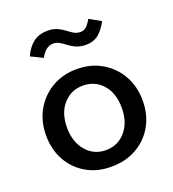

<svg xmlns="http://www.w3.org/2000/svg" viewBox="-128 -786 806 893"><g transform="rotate(-20 275.0 -339.0)"><path d="M274 9Q205 10 151 -20.5Q97 -51 66 -105.5Q35 -160 35 -231Q35 -301 66 -355.5Q97 -410 151 -441.5Q205 -473 274 -473Q343 -473 397 -441.5Q451 -410 482 -355.5Q513 -301 513 -231Q513 -160 482 -106Q451 -52 397 -21.5Q343 9 274 9ZM274 -72Q334 -72 372 -116.5Q410 -161 410 -232Q410 -305 372 -348Q334 -391 274 -391Q216 -391 177.5 -348Q139 -305 139 -232Q139 -161 177 -116.5Q215 -72 274 -72ZM405 -674 462 -642Q439 -600 414.5 -582Q390 -564 356 -564Q328 -564 308 -572.5Q288 -581 272.5 -593Q257 -605 242.5 -613.5Q228 -622 211 -622Q174 -622 149 -574L90 -603Q107 -642 135.5 -664.5Q164 -687 208 -687Q235 -687 254 -678.5Q273 -670 288 -658.5Q303 -647 317.5 -638Q332 -629 351 -629Q368 -629 380 -640Q392 -651 405 -674Z"/></g></svg>

Font: Inconsolata SemiExpanded SemiBold
Style: Regular
Weight: 600
Width: 6
Monospace: yes
Designer: Raph Levien, Cyreal, Brenton Simpson
Foundry: Raph Levien, Cyreal, Google
Version: Version 3.001; ttfautohint (v1.8.2.53-6de2)